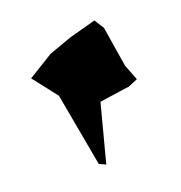

<svg xmlns="http://www.w3.org/2000/svg" viewBox="-79 -609 475 504"><g transform="rotate(-20 159.0 -357.0)"><path d="M28 -454 81 -386 118 -182 136 -174 178 -334 262 -346 288 -357 271 -401 253 -513 236 -540 162 -520 98 -497Z"/></g></svg>

Font: Interstorm
Style: Regular
Weight: 400
Version: Version 0.7